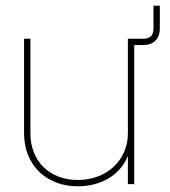

<svg xmlns="http://www.w3.org/2000/svg" viewBox="-20 -653 602 681"><path d="M255.9 7.8C333 7.8 404.8 -27.8 433.6 -100.1V0H456.1V-493.2H486.8C525.4 -493.2 546.9 -514.6 546.9 -553.2V-632.8H524.4V-553.2C524.4 -526.9 513.2 -515.6 486.8 -515.6H433.6V-179.7C433.6 -84 357.4 -14.6 255.9 -14.6C156.7 -14.6 87.9 -80.6 87.9 -179.7V-515.6H65.4V-179.7C65.4 -67.9 144 7.8 255.9 7.8Z"/></svg>

Font: Raveo Display Display Thin
Style: Regular
Weight: 100
Designer: Jakub Foglar, Rasmus Andersson (Inter)
Foundry: Jakubfoglar.com
Version: Version 1.100;Glyphs 3.2.3 (3260)